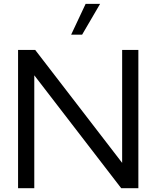

<svg xmlns="http://www.w3.org/2000/svg" viewBox="-20 -997 829 1017"><path d="M712.9 0H622.1L161.6 -598.1V0H75.7V-732.4H166.5L627 -134.3V-732.4H712.9ZM415 -813.5H356.9L433.6 -976.6H510.3Z"/></svg>

Font: Kumbh Sans
Style: Regular
Weight: 400
Version: Version 1.005